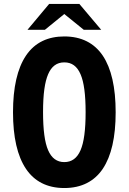

<svg xmlns="http://www.w3.org/2000/svg" viewBox="-20 -924 642 958"><path d="M117.2 -775.4H204.1L300.8 -854L397.9 -775.4H484.9L376 -904.3H225.1ZM300.8 14.2C387.7 14.2 451.2 -20 492.7 -81.5C535.6 -145.5 557.1 -239.3 557.1 -363.8C557.1 -488.3 535.6 -582.5 492.7 -646.5C450.2 -709.5 385.7 -742.2 300.8 -742.2C221.2 -742.2 154.8 -713.4 109.9 -647C66.4 -582.5 44.9 -487.3 44.9 -363.8C44.9 -240.2 66.4 -145.5 109.9 -81.1C150.9 -20.5 213.4 14.2 300.8 14.2ZM300.8 -115.2C264.2 -115.2 237.3 -134.8 220.2 -174.3C203.1 -213.4 194.8 -276.4 194.8 -364.7C194.8 -455.6 203.6 -515.1 220.2 -553.7C236.8 -592.3 262.7 -612.8 300.8 -612.8C338.4 -612.8 364.7 -593.3 381.8 -553.7C398.9 -514.6 407.2 -452.1 407.2 -364.3C407.2 -276.4 398.9 -213.4 381.8 -174.3C364.7 -134.8 337.9 -115.2 300.8 -115.2Z"/></svg>

Font: Hack
Style: Bold
Weight: 700
Monospace: yes
Designer: Christopher Simpkins
Foundry: Christopher Simpkins
Version: Version 2.010